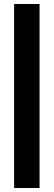

<svg xmlns="http://www.w3.org/2000/svg" viewBox="-20 -835 270 966"><path d="M179 111V-815H51V111Z"/></svg>

Font: Matrixport Bold
Style: Regular
Weight: 600
Designer: Ninad Kale (Devanagari), Jonny Pinhorn (Latin)
Foundry: Indian Type Foundry
Version: Version 2.000;PS 1.0;hotconv 1.0.79;makeotf.lib2.5.61930; tt